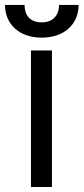

<svg xmlns="http://www.w3.org/2000/svg" viewBox="-47 -747 334 767"><path d="M76.7 0H160.5V-545.5H76.7ZM-27 -727.3C-27 -650.6 29.8 -596.6 119.3 -596.6C210.2 -596.6 267 -650.6 267 -727.3H188.9C188.9 -690.3 169 -657.7 119.3 -657.7C69.6 -657.7 51.1 -690.3 51.1 -727.3Z"/></svg>

Font: Margiela Sans
Style: Regular
Weight: 400
Designer: Stefan Endress, Andreas Faust
Version: Version 1.100;FEAKit 1.0